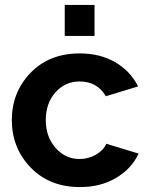

<svg xmlns="http://www.w3.org/2000/svg" viewBox="-20 -750 604 780"><path d="M304 -533Q387 -533 448.5 -497Q510 -461 541 -399L410 -359Q375 -419 303 -419Q245 -419 205.5 -375Q166 -331 166 -262Q166 -194 206 -149Q246 -104 303 -104Q339 -104 369.5 -121.5Q400 -139 412 -166L543 -126Q515 -65 452 -27.5Q389 10 305 10Q181 10 104.5 -69.5Q28 -149 28 -262Q28 -375 104 -454Q180 -533 304 -533ZM364 -604H243V-730H364Z"/></svg>

Font: Raleway
Style: Bold
Weight: 700
Designer: Matt McInerney, Pablo Impallari, Rodrigo Fuenzalida
Foundry: Matt McInerney, Pablo Impallari, Rodrigo Fuenzalida
Version: Version 3.000